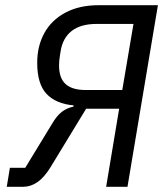

<svg xmlns="http://www.w3.org/2000/svg" viewBox="-20 -718 640 738"><path d="M18 -73H77L180 -242Q198 -273 217.5 -288Q237 -303 262 -308L263 -313Q195 -319 159 -357Q123 -395 123 -477Q123 -541 150.5 -591Q178 -641 231.5 -669.5Q285 -698 359 -698H587L470 0H388L438 -300H311L174 -75Q150 -36 124 -18Q98 0 69 0H6ZM450 -372 493 -626H351Q290 -626 255.5 -599Q221 -572 213 -521L210 -502Q207 -484 207 -466Q207 -418 232 -395Q257 -372 310 -372Z"/></svg>

Font: iA Writer Mono V
Style: Regular
Weight: 400
Italic angle: -9.5°
Designer: Mike Abbink, Paul van der Laan, Pieter van Rosmalen
Foundry: Bold Monday
Version: Version 2.000